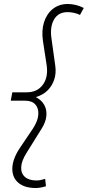

<svg xmlns="http://www.w3.org/2000/svg" viewBox="-20 -731 441 965"><path d="M160 214Q102 214 71 186.5Q40 159 42 112.5Q44 66 81 11L145 -84Q170 -122 172.5 -154Q175 -186 158 -205.5Q141 -225 105 -225H34L42 -267H114Q168 -267 196 -306Q224 -345 214 -407L196 -524Q188 -578 201.5 -620Q215 -662 246 -686.5Q277 -711 321 -711Q340 -711 361 -706Q382 -701 401 -691L382 -656Q368 -663 351.5 -666.5Q335 -670 319 -670Q274 -670 252.5 -634.5Q231 -599 238 -543L258 -399Q263 -363 252.5 -331Q242 -299 218.5 -276Q195 -253 160 -243Q189 -228 202.5 -203.5Q216 -179 213 -148Q210 -117 189 -84L113 38Q88 78 86.5 109Q85 140 105 158Q125 176 163 176Q175 176 184 174Q193 172 207 168L211 205Q195 210 182.5 212Q170 214 160 214Z"/></svg>

Font: Red Hat Display
Style: Italic
Weight: 300
Italic angle: -12°
Designer: Pentagram, MCKL
Foundry: Pentagram, MCKL
Version: Version 1.023